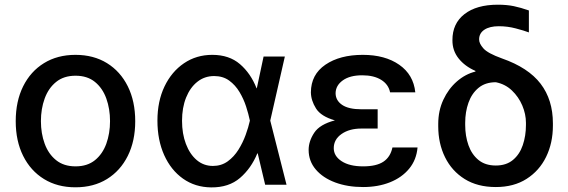

<svg xmlns="http://www.w3.org/2000/svg" viewBox="-20 -786 2417 817"><path d="M301.1 11Q224.4 11 167.3 -24.1Q110.1 -59.3 78.5 -122.7Q46.9 -186.1 46.9 -270.2Q46.9 -355.1 78.5 -418.7Q110.1 -482.2 167.3 -517.4Q224.4 -552.6 301.1 -552.6Q378.2 -552.6 435.2 -517.4Q492.2 -482.2 523.8 -418.7Q555.4 -355.1 555.4 -270.2Q555.4 -186.1 523.8 -122.7Q492.2 -59.3 435.2 -24.1Q378.2 11 301.1 11ZM301.5 -78.1Q351.6 -78.1 384.1 -104.4Q416.5 -130.7 432.4 -174.5Q448.2 -218.4 448.2 -270.6Q448.2 -322.8 432.4 -366.8Q416.5 -410.9 384.1 -437.3Q351.6 -463.8 301.5 -463.8Q251.4 -463.8 218.8 -437.3Q186.1 -410.9 170.1 -366.8Q154.1 -322.8 154.1 -270.6Q154.1 -218.4 170.1 -174.5Q186.1 -130.7 218.8 -104.4Q251.4 -78.1 301.5 -78.1Z M878.6 11.4Q810.4 10.7 758.9 -25.7Q707.4 -62.1 678.6 -126.1Q649.9 -190 649.9 -272.7Q649.9 -355.1 680 -418.1Q710.2 -481.2 763 -516.9Q815.7 -552.6 883.2 -552.6Q955.3 -552.6 1001.1 -513.1Q1046.9 -473.7 1071.7 -410.5H1072.8L1101.6 -545.5H1192.1L1130 -272.7L1199.2 0H1108.3L1076.7 -133.2H1074.9Q1049 -70 1001.4 -28.9Q953.8 12.1 878.6 11.4ZM1043.3 -272.7 1043 -274.1Q1037.6 -300.4 1027.2 -332.7Q1016.7 -365.1 999.1 -394.5Q981.5 -424 955.1 -443.2Q928.6 -462.4 891.3 -462.4Q850.5 -462.4 819.8 -438Q789.1 -413.7 771.8 -370.7Q754.6 -327.8 754.6 -272Q754.6 -217 771.1 -173.5Q787.6 -130 817.1 -104.9Q846.6 -79.9 886 -79.9Q921.9 -79.9 948.9 -99.4Q975.9 -119 994.7 -149.1Q1013.5 -179.3 1025.4 -212.2Q1037.3 -245 1043 -271.3Z M1587 -284.8V-239H1517.8Q1466.3 -239 1433.2 -215.7Q1400.2 -192.5 1400.2 -155.5Q1400.2 -121.8 1433.8 -100Q1467.3 -78.1 1525.2 -78.1Q1581.7 -78.1 1611.5 -98Q1641.3 -117.9 1649.9 -158.4H1756.7Q1752.1 -105.8 1721.1 -68.2Q1690 -30.5 1639.4 -10.3Q1588.8 9.9 1524.9 9.9Q1458.8 9.9 1406.4 -9.6Q1354 -29.1 1323.7 -64.8Q1293.3 -100.5 1293.3 -148.1Q1293.3 -185 1317.1 -221.1Q1340.9 -257.1 1405.2 -273.8Q1345.9 -290.5 1324.6 -324.6Q1303.3 -358.7 1302.9 -393.1Q1303.3 -468.8 1364.7 -510.7Q1426.1 -552.6 1523.8 -552.6Q1618.3 -552.6 1678.8 -510.5Q1739.3 -468.4 1747.2 -393.1H1639.9Q1633.2 -426.8 1602.1 -446.2Q1571 -465.6 1521.3 -465.6Q1468.7 -465.6 1438.6 -443.9Q1408.4 -422.2 1408 -389.2Q1408.4 -358.3 1435.9 -339.7Q1463.4 -321 1517.8 -321H1587Z M1905.2 -615.1Q1904.8 -685.7 1956.3 -725.9Q2007.8 -766 2098.4 -766Q2136.7 -766 2166.4 -759.8Q2196 -753.6 2230.5 -741.5V-648.1Q2209.9 -655.9 2174.7 -665.1Q2139.6 -674.4 2102.6 -674.4Q2063.2 -674.4 2040.8 -659.3Q2018.5 -644.2 2018.8 -617.9Q2018.5 -601.2 2036.8 -580.3Q2055 -559.3 2116.1 -537.3Q2228 -498.2 2280.4 -429.7Q2332.7 -361.2 2332.7 -261.4V-251.4Q2332.7 -177.6 2303.8 -118.4Q2274.9 -59.3 2220.5 -24.7Q2166.2 9.9 2089.8 9.9Q2012.1 9.9 1957.4 -24.1Q1902.7 -58.2 1873.8 -116.8Q1844.8 -175.4 1844.8 -248.6V-258.5Q1844.8 -315 1866.5 -361.5Q1888.1 -408 1924.2 -439.5Q1960.2 -470.9 2003.2 -481.5L2002.8 -484.4Q1958.1 -503.9 1931.5 -537.3Q1904.8 -570.7 1905.2 -615.1ZM1959.5 -263.5V-254.3Q1959.5 -207.4 1973.4 -168.1Q1987.2 -128.9 2016 -105.3Q2044.7 -81.7 2089.8 -81.7Q2134.2 -81.7 2162.6 -105.3Q2191.1 -128.9 2204.5 -168.3Q2218 -207.7 2218 -254.3V-263.5Q2218 -300.4 2202.4 -337.2Q2186.8 -373.9 2158.2 -401.1Q2129.6 -428.3 2089.8 -436.1Q2045.1 -436.1 2016.2 -412.1Q1987.2 -388.1 1973.4 -348.9Q1959.5 -309.7 1959.5 -263.5Z"/></svg>

Font: Inter UI Medium
Style: Regular
Weight: 500
Designer: Rasmus Andersson
Foundry: rsms
Version: 3.2;8d6f07862